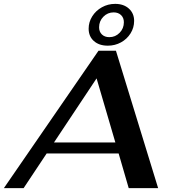

<svg xmlns="http://www.w3.org/2000/svg" viewBox="-51 -972 892 992"><path d="M562 -179H190L71 0H-31L458 -710H548L766 0H614ZM545 -236 448 -567 228 -236ZM407 -824Q407 -858 425.5 -887.5Q444 -917 475.5 -934.5Q507 -952 544 -952Q588 -952 615 -927.5Q642 -903 642 -864Q642 -829 623.5 -799.5Q605 -770 574 -753Q543 -736 506 -736Q461 -736 434 -760Q407 -784 407 -824ZM589 -857Q589 -880 574.5 -894Q560 -908 536 -908Q505 -908 483 -885.5Q461 -863 461 -831Q461 -808 475.5 -794Q490 -780 514 -780Q545 -780 567 -802.5Q589 -825 589 -857Z"/></svg>

Font: Fahkwang SemiBold
Style: Italic
Weight: 600
Italic angle: -10°
Version: Version 1.000; ttfautohint (v1.6)